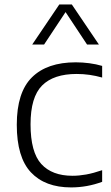

<svg xmlns="http://www.w3.org/2000/svg" viewBox="-20 -828 498 858"><path d="M297.5 9.5Q181.5 9.5 118.2 -57.8Q55 -125 55 -270.5Q55 -415.5 122.8 -482.5Q190.5 -549.5 318.5 -549.5Q348.5 -549.5 379 -545.5Q409.5 -541.5 436.5 -533.5V-481.5Q408 -489.5 380 -493.5Q352 -497.5 322.5 -497.5Q219.5 -497.5 168 -445.8Q116.5 -394 116.5 -272.5Q116.5 -148 164.5 -95.2Q212.5 -42.5 304 -42.5Q333 -42.5 365 -48.2Q397 -54 436.5 -67.5V-15.5Q369 9.5 297.5 9.5ZM124 -629 245 -808H301L422 -629H369L273 -774L177 -629Z"/></svg>

Font: Encode Sans Semi Expanded Light
Style: Regular
Weight: 300
Width: 6
Designer: Multiple Designers
Foundry: Impallari Type
Version: Version 3.000; ttfautohint (v1.8.3) -l 8 -r 50 -G 200 -x 14 